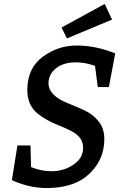

<svg xmlns="http://www.w3.org/2000/svg" viewBox="-20 -940 632 970"><path d="M137 -96 150 -91Q192 -75 242 -75Q302 -75 351 -108Q400 -141 400 -193.5Q400 -246 344 -276Q319 -290 267.5 -310.5Q216 -331 174 -363Q118 -406 118 -485Q118 -595 195 -652.5Q272 -710 368 -710Q464 -710 562 -670L530 -500H474L460 -607L446 -612Q404 -625 362 -625Q300 -625 262.5 -594.5Q225 -564 225 -520Q225 -457 324 -418Q366 -401 407.5 -382Q449 -363 478 -327Q507 -291 507 -239Q507 -160 465.5 -101.5Q424 -43 362 -16.5Q300 10 214 10Q128 10 40 -30L68 -205H134ZM546 -841 318 -746 291 -801 509 -920Z"/></svg>

Font: Bitter
Style: Italic
Weight: 400
Italic angle: -9°
Designer: Sol Matas
Foundry: Sol Matas
Version: Version 1.001